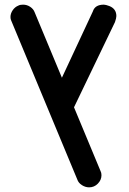

<svg xmlns="http://www.w3.org/2000/svg" viewBox="-20 -607 554 825"><path d="M480 -538Q480 -529 474 -512L298 -146L412 128Q416 135 416 146Q416 166 400.5 182Q385 198 363 198Q347 198 332 188.5Q317 179 312 164L28 -519Q25 -525 25 -534Q25 -549 34.5 -563Q44 -577 59 -583Q66 -587 79 -587Q96 -587 110 -577.5Q124 -568 129 -554L246 -273L379 -558Q388 -587 426 -587Q434 -587 450 -581Q480 -569 480 -538Z"/></svg>

Font: 寒蝉全圆体 Bold
Style: Regular
Weight: 700
Designer: Warren2060
      Designed by Motoya company      

      [Varela Round]
      Joe Prince(Latin component); Avraham Cornf
Foundry: ChillType
Version: Version 3.200